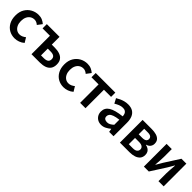

<svg xmlns="http://www.w3.org/2000/svg" viewBox="356 -1936 3318 3318"><g transform="rotate(45 2014.5 -277.5)"><path d="M314 14Q238 14 177.5 -20.5Q117 -55 81.5 -120.5Q46 -186 46 -277Q46 -370 85 -435Q124 -500 187.5 -534.5Q251 -569 325 -569Q377 -569 417 -551Q457 -533 487 -506L424 -422Q402 -441 380 -451Q358 -461 332 -461Q288 -461 253.5 -438.5Q219 -416 200 -374.5Q181 -333 181 -277Q181 -222 200 -180.5Q219 -139 252 -116.5Q285 -94 327 -94Q360 -94 389 -107.5Q418 -121 442 -141L495 -54Q456 -20 408.5 -3Q361 14 314 14Z M716 0V-451H536V-555H847V-365H922Q989 -365 1041 -347Q1093 -329 1122.5 -289.5Q1152 -250 1152 -184Q1152 -118 1122.5 -77.5Q1093 -37 1041 -18.5Q989 0 922 0ZM847 -102H913Q970 -102 997.5 -122Q1025 -142 1025 -185Q1025 -227 997.5 -247Q970 -267 913 -267H847Z M1509 14Q1433 14 1372.5 -20.5Q1312 -55 1276.5 -120.5Q1241 -186 1241 -277Q1241 -370 1280 -435Q1319 -500 1382.5 -534.5Q1446 -569 1520 -569Q1572 -569 1612 -551Q1652 -533 1682 -506L1619 -422Q1597 -441 1575 -451Q1553 -461 1527 -461Q1483 -461 1448.5 -438.5Q1414 -416 1395 -374.5Q1376 -333 1376 -277Q1376 -222 1395 -180.5Q1414 -139 1447 -116.5Q1480 -94 1522 -94Q1555 -94 1584 -107.5Q1613 -121 1637 -141L1690 -54Q1651 -20 1603.5 -3Q1556 14 1509 14Z M1905 0V-451H1731V-555H2210V-451H2036V0Z M2428 14Q2379 14 2342.5 -7Q2306 -28 2285 -64.5Q2264 -101 2264 -149Q2264 -239 2342 -287.5Q2420 -336 2590 -355Q2589 -385 2579.5 -409.5Q2570 -434 2548.5 -448.5Q2527 -463 2490 -463Q2448 -463 2409 -447Q2370 -431 2333 -408L2286 -496Q2317 -515 2352.5 -531.5Q2388 -548 2428.5 -558.5Q2469 -569 2513 -569Q2583 -569 2629 -541Q2675 -513 2698 -459.5Q2721 -406 2721 -329V0H2614L2604 -61H2600Q2563 -30 2520 -8Q2477 14 2428 14ZM2470 -90Q2503 -90 2531.5 -105.5Q2560 -121 2590 -149V-273Q2515 -264 2471 -248Q2427 -232 2408.5 -209.5Q2390 -187 2390 -159Q2390 -122 2412.5 -106Q2435 -90 2470 -90Z M2877 0V-555H3101Q3163 -555 3211.5 -541Q3260 -527 3288 -496Q3316 -465 3316 -411Q3316 -371 3293 -339.5Q3270 -308 3223 -295V-290Q3257 -283 3283 -267Q3309 -251 3324 -224.5Q3339 -198 3339 -159Q3339 -103 3309 -68Q3279 -33 3228 -16.5Q3177 0 3113 0ZM3005 -331H3089Q3143 -331 3166.5 -349Q3190 -367 3190 -398Q3190 -430 3167 -448Q3144 -466 3092 -466H3005ZM3005 -89H3104Q3159 -89 3185 -110.5Q3211 -132 3211 -168Q3211 -201 3184 -221.5Q3157 -242 3100 -242H3005Z M3463 0V-555H3590V-364Q3590 -322 3586 -269Q3582 -216 3578 -164H3582Q3597 -189 3617 -222.5Q3637 -256 3651 -281L3826 -555H3946V0H3819V-191Q3819 -233 3823.5 -286Q3828 -339 3832 -392H3827Q3813 -367 3793 -332.5Q3773 -298 3758 -274L3583 0Z"/></g></svg>

Font: Noto Sans JP SemiBold
Style: Regular
Weight: 600
Designer: Ryoko NISHIZUKA  (kana, bopomofo & ideographs); Paul D. Hunt (Latin, Greek & Cyrillic); Sandoll Communications , Soo-you
Foundry: Adobe
Version: Version 2.004-H2;hotconv 1.0.118;makeotfexe 2.5.65603